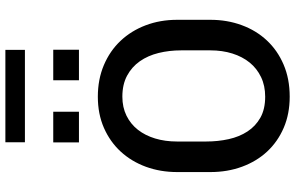

<svg xmlns="http://www.w3.org/2000/svg" viewBox="-216 -898 1124 732"><g transform="rotate(-90 346.0 -532.0)"><path d="M522 -999H169.5V-1073.5H522ZM286 -793H169V-891H286ZM522.5 -793H406V-891H522.5ZM343.5 10.5Q278 10.5 225 -12.2Q172 -35 134.5 -75.2Q97 -115.5 76.5 -171Q56 -226.5 56 -292V-418.5Q56 -482.5 76.2 -537.8Q96.5 -593 134 -633.8Q171.5 -674.5 224.5 -697.8Q277.5 -721 343.5 -721Q409.5 -721 463.8 -698Q518 -675 556.2 -634.5Q594.5 -594 615.5 -538.8Q636.5 -483.5 636.5 -418.5V-292Q636.5 -228 616.2 -172.8Q596 -117.5 558 -76.8Q520 -36 465.8 -12.8Q411.5 10.5 343.5 10.5ZM343.5 -83Q385.5 -83 418.2 -98.8Q451 -114.5 473.5 -142.2Q496 -170 508 -208.2Q520 -246.5 520 -292V-403.5Q520 -449 510 -489.5Q500 -530 478.5 -560.8Q457 -591.5 423.5 -609.5Q390 -627.5 343.5 -627.5Q303 -627.5 271 -611.8Q239 -596 217.2 -568.2Q195.5 -540.5 184 -502.5Q172.5 -464.5 172.5 -419.5V-308Q172.5 -263 181.5 -222.2Q190.5 -181.5 210.8 -150.5Q231 -119.5 263.5 -101.2Q296 -83 343.5 -83Z"/></g></svg>

Font: Roberto Sans Medium
Style: Regular
Weight: 500
Designer: Google (font) & Cristiano Sobral (main changes)
Version: Version 1.000;October 12, 2021;FontCreator 14.0.0.2814 64-bi